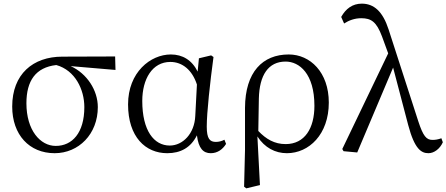

<svg xmlns="http://www.w3.org/2000/svg" viewBox="-20 -827 2451 1054"><path d="M286 -26C201 -26 125 -112 125 -260C125 -384 176 -457 289 -470C393 -441 443 -335 443 -239C443 -97 376 -26 286 -26ZM614 -443 612 -517 322 -516C161 -516 47 -420 47 -242C47 -87 141 14 280 14C412 14 517 -91 517 -239C517 -331 458 -423 368 -464Z M1052 -191C1048 -93 983 -28 912 -28C825 -28 761 -110 761 -273C761 -393 816 -487 915 -487C981 -487 1035 -443 1061 -363ZM1212 -60C1197 -52 1181 -48 1165 -48C1132 -48 1115 -65 1115 -132C1115 -209 1133 -373 1152 -514L1139 -523L1072 -507L1065 -434C1034 -497 982 -528 918 -528C806 -528 683 -430 683 -254C683 -75 779 14 898 14C971 14 1027 -16 1061 -84C1070 -12 1096 14 1137 14C1175 14 1203 -8 1221 -37Z M1401 -286C1404 -415 1453 -489 1548 -489C1623 -489 1706 -423 1706 -246C1706 -123 1653 -36 1548 -36C1487 -36 1441 -63 1398 -108ZM1325 -4 1320 198 1332 207 1407 189 1393 -78C1433 -16 1491 14 1555 14C1676 14 1785 -89 1785 -264C1785 -430 1683 -528 1565 -528C1422 -528 1326 -432 1325 -235Z M2403 -68C2384 -61 2369 -59 2354 -59C2321 -59 2303 -79 2276 -162L2113 -666C2081 -764 2033 -807 1966 -807C1915 -807 1878 -779 1853 -734L1869 -698C1895 -715 1927 -727 1963 -727C2018 -727 2047 -707 2077 -627L2111 -534L1859 -9L1866 3L1941 10L2138 -456L2221 -140C2256 -8 2293 14 2332 14C2363 14 2395 -10 2411 -46Z"/></svg>

Font: Shippori Mincho
Style: Regular
Weight: 400
Designer: Bonji Tadano  Ryoko NISHIZUKA  (kana & ideographs); Frank Grießhammer (Latin, Greek & Cyrillic); Wenlong ZHANG  (bopomof
Foundry: Adobe Systems Incorporated
Version: Version 1.003;PS 1.001;hotconv 16.6.54;makeotf.lib2.5.65590